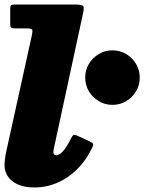

<svg xmlns="http://www.w3.org/2000/svg" viewBox="-26 -800 636 845"><path d="M339 -739 212 -151Q209 -139 209 -131Q209 -117 221.5 -117Q249.5 -117 285 -188Q292 -201.5 296.2 -205.2Q300.5 -209 316 -202L368 -178Q379.5 -172.5 382.8 -168.2Q386 -164 380.5 -152Q341.5 -69 273.5 -22Q205.5 25 125.5 25Q64.5 25 29.2 -2Q-6 -29 -6 -74Q-6 -88.5 -3.2 -107Q-0.5 -125.5 3 -140L113 -639Q117 -656.5 116.8 -665.8Q116.5 -675 92 -675H44.5Q29 -675 24 -677.8Q19 -680.5 19 -696V-760.5Q19 -772.5 22.2 -776.2Q25.5 -780 37 -780H307Q338 -780 341.2 -771Q344.5 -762 339 -739ZM349 -458.5Q349 -491.5 365.2 -518.8Q381.5 -546 408.8 -562.2Q436 -578.5 469 -578.5Q502 -578.5 529.2 -562.2Q556.5 -546 572.8 -518.8Q589 -491.5 589 -458.5Q589 -425.5 572.8 -398.2Q556.5 -371 529.2 -354.8Q502 -338.5 469 -338.5Q436 -338.5 408.8 -354.8Q381.5 -371 365.2 -398.2Q349 -425.5 349 -458.5Z"/></svg>

Font: Besley* Fatface
Style: Italic
Weight: 900
Italic angle: -13°
Designer: Owen Earl
Foundry: indestructible type*
Version: Version 3.000; ttfautohint (v1.8.3)